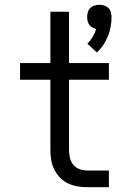

<svg xmlns="http://www.w3.org/2000/svg" viewBox="-20 -784 540 804"><path d="M386 -564 346 -601Q359 -614 368.5 -630Q378 -646 383 -663Q375 -665 367 -669Q359 -673 354 -680Q349 -687 347 -695.5Q345 -704 345 -713Q345 -723 348 -733.5Q351 -744 358.5 -751Q366 -758 376 -761Q386 -764 396 -764Q406 -764 416 -761Q426 -758 433.5 -751Q441 -744 444 -733.5Q447 -723 447 -713Q447 -692 443.5 -672Q440 -652 432 -632.5Q424 -613 412.5 -596Q401 -579 386 -564ZM346 0Q325 0 304.5 -3.5Q284 -7 265 -16Q246 -25 231.5 -40Q217 -55 207.5 -74Q198 -93 194.5 -113.5Q191 -134 191 -155V-450H64V-520H191V-735H269V-520H436V-450H269V-155Q269 -138 273 -122Q277 -106 287.5 -93.5Q298 -81 313.5 -75.5Q329 -70 346 -70H436V0Z"/></svg>

Font: Iosevka Term SS14
Style: Regular
Weight: 400
Monospace: yes
Designer: Belleve Invis
Foundry: Belleve Invis
Version: Version 24.1.1; ttfautohint (v1.8.4)